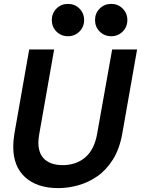

<svg xmlns="http://www.w3.org/2000/svg" viewBox="-20 -954 724 986"><path d="M279 12Q171 12 109.5 -43.5Q48 -99 48 -201Q48 -232 54 -268L130 -700H258L182 -268Q180 -256 178.5 -244.5Q177 -233 177 -223Q177 -164 210 -135Q243 -106 302 -106Q371 -106 418 -146Q465 -186 479 -268L556 -700H684L608 -268Q594 -189 560 -135Q526 -81 480 -49Q434 -17 382 -2.5Q330 12 279 12ZM551 -768Q516 -768 492 -792Q468 -816 468 -851Q468 -886 492 -910Q516 -934 551 -934Q586 -934 610 -910Q634 -886 634 -851Q634 -816 610 -792Q586 -768 551 -768ZM329 -768Q294 -768 270 -792Q246 -816 246 -851Q246 -886 270 -910Q294 -934 329 -934Q364 -934 388 -910Q412 -886 412 -851Q412 -816 388 -792Q364 -768 329 -768Z"/></svg>

Font: Rethink Sans
Style: Bold Italic
Weight: 700
Italic angle: -10°
Designer: The Rethink Sans project authors (Hans Thiessen). DM Sans designed by Colophon Foundry.
Foundry: Rethink Communications LLC
Version: Version 1.001